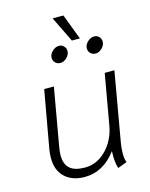

<svg xmlns="http://www.w3.org/2000/svg" viewBox="-124 -907 778 996"><g transform="rotate(-15 265.0 -409.0)"><path d="M61 -130Q61 -154 65 -177L120 -485H172L118 -178Q113 -150 113 -131Q113 -83 139 -60Q165 -37 220 -37Q265 -37 302.5 -61.5Q340 -86 364.5 -126Q389 -166 397 -212L445 -485H497L432 -113Q427 -86 427 -56Q427 -25 435 -9L385 10Q373 -25 376 -83Q306 10 207 10Q140 10 100.5 -26.5Q61 -63 61 -130ZM257 -828H315L367 -691H324ZM199 -631Q199 -650 215.5 -666Q232 -682 252 -682Q267 -682 277.5 -671Q288 -660 288 -645Q288 -626 272 -610Q256 -594 237 -594Q221 -594 210 -604.5Q199 -615 199 -631ZM388 -631Q388 -650 404.5 -666Q421 -682 441 -682Q456 -682 466.5 -671Q477 -660 477 -645Q477 -626 461 -610Q445 -594 426 -594Q410 -594 399 -604.5Q388 -615 388 -631Z"/></g></svg>

Font: Niramit ExtraLight
Style: Italic
Weight: 200
Italic angle: -10°
Designer: Katatrad Aksorn Co.,Ltd.
Foundry: Cadson Demak Co.,Ltd.
Version: Version 1.000; ttfautohint (v1.6)